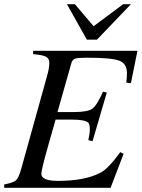

<svg xmlns="http://www.w3.org/2000/svg" viewBox="-21 -895 675 915"><path d="M603 -875 441 -706H393L298 -875H336L425 -770L566 -875ZM634 -653 603 -499 581 -501Q584 -527 584 -547Q584 -592 547 -606Q510 -620 392 -620Q350 -620 337 -615.5Q324 -611 319 -594L253 -361H331Q397 -361 419 -377Q441 -393 470 -458L488 -454L420 -222L400 -227Q407 -258 407 -279Q407 -303 400 -310Q384 -325 322 -325H244L212 -213Q176 -86 176 -67Q176 -33 255 -33Q384 -33 458 -72Q496 -92 552 -170L568 -162L506 0H-1V-16Q42 -24 55 -35.5Q68 -47 80 -90L203 -532Q214 -569 214 -596Q214 -616 198.5 -624.5Q183 -633 137 -637V-653Z"/></svg>

Font: STIX
Style: Italic
Weight: 400
Italic angle: -16.33°
Designer: MicroPress Inc., with final additions and corrections provided by Coen Hoffman, Elsevier (retired)
Version: Version 1.1.1